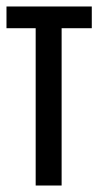

<svg xmlns="http://www.w3.org/2000/svg" viewBox="-20 -572 303 592"><path d="M0 -485H90V0H170V-485H263V-552H0Z"/></svg>

Font: Queering
Style: Regular
Weight: 400
Designer: Adam Naccarato
Foundry: adamnac
Version: Version 2.000;hotconv 1.0.109;makeotfexe 2.5.65596